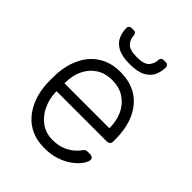

<svg xmlns="http://www.w3.org/2000/svg" viewBox="-208 -839 962 962"><g transform="rotate(45 273.0 -357.5)"><path d="M274 10Q177 10 120 -53.5Q63 -117 55 -220Q54 -235 54 -260Q54 -285 55 -300Q60 -368 87 -420Q114 -472 161.5 -501Q209 -530 274 -530Q344 -530 393 -499Q442 -468 468.5 -410Q495 -352 495 -272V-257Q495 -247 488.5 -241Q482 -235 472 -235H116Q116 -235 116 -231Q116 -227 116 -225Q118 -180 137 -139.5Q156 -99 191 -73.5Q226 -48 274 -48Q317 -48 345.5 -61Q374 -74 391 -89.5Q408 -105 413 -113Q422 -126 427 -128.5Q432 -131 443 -131H459Q468 -131 474.5 -125.5Q481 -120 480 -111Q479 -97 464.5 -76.5Q450 -56 423.5 -36Q397 -16 359 -3Q321 10 274 10ZM116 -291H434V-295Q434 -345 415 -385Q396 -425 360 -448.5Q324 -472 274 -472Q224 -472 188.5 -448.5Q153 -425 134.5 -385Q116 -345 116 -295ZM279 -590Q223 -590 192.5 -607Q162 -624 150.5 -651Q139 -678 139 -706Q139 -714 144 -719.5Q149 -725 158 -725H173Q182 -725 187 -719.5Q192 -714 192 -706Q192 -682 209.5 -661Q227 -640 279 -640Q332 -640 349 -661Q366 -682 366 -706Q366 -714 371 -719.5Q376 -725 385 -725H400Q409 -725 414 -719.5Q419 -714 419 -706Q419 -678 407.5 -651Q396 -624 365.5 -607Q335 -590 279 -590Z"/></g></svg>

Font: Rubik Light Light
Style: Regular
Weight: 300
Version: Version 2.101